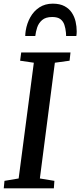

<svg xmlns="http://www.w3.org/2000/svg" viewBox="-20 -1030 440 1050"><path d="M0.5 0 4.5 -41 82 -54 165 -687 90 -698 96 -743H365.5L360.5 -698L280 -687L198 -54L277.5 -41L274.5 0ZM268.5 -1010Q307.5 -1010 333 -996.2Q358.5 -982.5 373 -960.2Q387.5 -938 393.5 -911.5Q399.5 -885 399.5 -858.5Q399.5 -852 399 -845.5Q398.5 -839 397.5 -833H341.5Q341.5 -837.5 341.2 -842.5Q341 -847.5 340.5 -852.5Q338.5 -874.5 332.2 -893.8Q326 -913 310.8 -925Q295.5 -937 265.5 -937Q229.5 -937 210.2 -920.2Q191 -903.5 183.2 -879.5Q175.5 -855.5 173 -833H118Q118 -840.5 118.8 -847.2Q119.5 -854 120.5 -861.5Q127 -902.5 146 -936.2Q165 -970 196 -990Q227 -1010 268.5 -1010Z"/></svg>

Font: Merriweather 20pt Medium
Style: Italic
Weight: 500
Italic angle: -7.8°
Version: Version 2.101